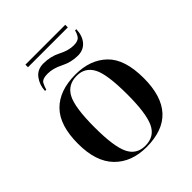

<svg xmlns="http://www.w3.org/2000/svg" viewBox="-217 -911 1053 1053"><g transform="rotate(-45 309.5 -385.0)"><path d="M307 10Q564 10 564 -269Q564 -416 495.5 -482Q427 -548 313 -548Q188 -548 121 -480Q54 -412 54 -269Q54 -130 122.5 -60Q191 10 307 10ZM308 0Q240 0 211 -60Q182 -120 182 -269Q182 -422 212.5 -480Q243 -538 313 -538Q377 -538 407 -482Q437 -426 437 -269Q437 -124 408.5 -62Q380 0 308 0ZM157 -760H466V-780H157ZM131 -602H141Q145 -619 155.5 -639Q166 -659 208 -659Q250 -659 297 -635Q344 -611 396 -611Q439 -611 464.5 -640.5Q490 -670 492 -720H482Q477 -698 465 -682.5Q453 -667 419 -667Q379 -667 333 -691Q287 -715 231 -715Q184 -715 158.5 -681Q133 -647 131 -602Z"/></g></svg>

Font: Noto Serif Display Semi
Style: Regular
Weight: 600
Designer: Monotype Design Team
Foundry: Monotype Imaging Inc.
Version: Version 1.900